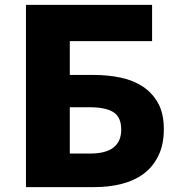

<svg xmlns="http://www.w3.org/2000/svg" viewBox="-20 -764 730 784"><path d="M86 0V-744H601V-596H265V-458H362Q421 -458 473 -447Q525 -436 564 -410Q603 -384 626 -342Q649 -300 649 -237Q649 -173 626.5 -127.5Q604 -82 566 -54Q528 -26 476.5 -13Q425 0 367 0ZM265 -326V-137H348Q475 -137 475 -235Q475 -286 443 -306Q411 -326 348 -326Z"/></svg>

Font: Kinto Sans Black
Style: Regular
Weight: 900
Designer: Authors: Ryoko NISHIZUKA  (kana & ideographs); Paul D. Hunt (Latin, Greek & Cyrillic); Wenlong ZHANG  (bopomofo); Sandol
Foundry: Adobe Systems Incorporated, ookami Inc.
Version: Version 0.001